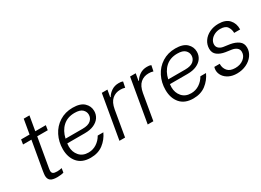

<svg xmlns="http://www.w3.org/2000/svg" viewBox="-24 -1350 2727 2005"><g transform="rotate(-30 1339.0 -347.0)"><path d="M228 -141Q221 -106 221 -90Q221 -68 234.5 -58Q248 -48 283 -48Q310 -48 340 -55L332 -5Q321 -1 299.5 2Q278 5 256 5Q196 5 172.5 -14.5Q149 -34 149 -73Q149 -88 155 -126L215 -470H114L123 -526H225L255 -700H324L294 -526H421L412 -470H285Z M449 -219Q449 -307 486.5 -381.5Q524 -456 593.5 -500Q663 -544 753 -544Q845 -544 889 -502.5Q933 -461 933 -402Q933 -359 910 -324.5Q887 -290 842 -269.5Q797 -249 732 -249H520L519 -242Q517 -222 517 -212Q517 -146 556.5 -100.5Q596 -55 666 -55Q720 -55 764.5 -84Q809 -113 836 -161H904Q871 -89 810 -42.5Q749 4 659 4Q556 4 502.5 -58Q449 -120 449 -219ZM734 -301Q802 -301 833.5 -328.5Q865 -356 865 -397Q865 -433 837 -460Q809 -487 744 -487Q658 -487 603 -437Q548 -387 529 -301Z M1096 -526H1164L1149 -442H1155Q1175 -477 1212 -501.5Q1249 -526 1298 -526Q1316 -526 1326 -524.5Q1336 -523 1348 -518L1334 -450Q1318 -455 1306.5 -456.5Q1295 -458 1278 -458Q1221 -458 1180.5 -423Q1140 -388 1126 -309L1073 0H1005Z M1437 -526H1505L1490 -442H1496Q1516 -477 1553 -501.5Q1590 -526 1639 -526Q1657 -526 1667 -524.5Q1677 -523 1689 -518L1675 -450Q1659 -455 1647.5 -456.5Q1636 -458 1619 -458Q1562 -458 1521.5 -423Q1481 -388 1467 -309L1414 0H1346Z M1687 -219Q1687 -307 1724.5 -381.5Q1762 -456 1831.5 -500Q1901 -544 1991 -544Q2083 -544 2127 -502.5Q2171 -461 2171 -402Q2171 -359 2148 -324.5Q2125 -290 2080 -269.5Q2035 -249 1970 -249H1758L1757 -242Q1755 -222 1755 -212Q1755 -146 1794.5 -100.5Q1834 -55 1904 -55Q1958 -55 2002.5 -84Q2047 -113 2074 -161H2142Q2109 -89 2048 -42.5Q1987 4 1897 4Q1794 4 1740.5 -58Q1687 -120 1687 -219ZM1972 -301Q2040 -301 2071.5 -328.5Q2103 -356 2103 -397Q2103 -433 2075 -460Q2047 -487 1982 -487Q1896 -487 1841 -437Q1786 -387 1767 -301Z M2243 -136Q2243 -151 2248 -169L2249 -173H2314V-169Q2313 -122 2342 -87.5Q2371 -53 2435 -53Q2496 -53 2536.5 -85.5Q2577 -118 2577 -165Q2577 -197 2554 -215Q2531 -233 2497 -238L2427 -248Q2370 -257 2333.5 -284.5Q2297 -312 2297 -363Q2297 -413 2325 -454Q2353 -495 2401.5 -518.5Q2450 -542 2510 -542Q2596 -542 2638 -495.5Q2680 -449 2678 -380V-377H2606V-379Q2606 -419 2583.5 -452.5Q2561 -486 2499 -486Q2462 -486 2431 -471Q2400 -456 2381.5 -431Q2363 -406 2363 -376Q2363 -348 2383 -330Q2403 -312 2434 -307L2511 -296Q2570 -286 2608.5 -258Q2647 -230 2647 -177Q2647 -127 2617 -85Q2587 -43 2535.5 -18.5Q2484 6 2422 6Q2367 6 2326.5 -14Q2286 -34 2264.5 -66.5Q2243 -99 2243 -136Z"/></g></svg>

Font: Be Vietnam Light
Style: Italic
Weight: 300
Italic angle: -9.222°
Designer: Gabriel Lam
Foundry: TypeRant
Version: Version 3.000